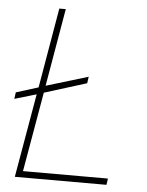

<svg xmlns="http://www.w3.org/2000/svg" viewBox="-52 -753 610 796"><g transform="rotate(5 253.5 -355.5)"><path d="M133.8 -387.2 308.6 -439.9 304.7 -412.6 128.9 -357.9 71.3 -26.4H424.8L420.9 0H39.6L100.1 -348.6L9.3 -321.8L13.2 -349.1L105.5 -377.9L162.6 -710.9H189.5Z"/></g></svg>

Font: Roboto Thin
Style: Italic
Weight: 250
Italic angle: -12°
Designer: Google
Version: Version 2.134; 2016